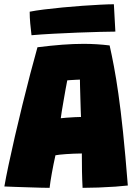

<svg xmlns="http://www.w3.org/2000/svg" viewBox="-22 -875 648 902"><path d="M211 7.5Q197 7.5 169.8 6.8Q142.5 6 110.5 5Q78.5 4 48.5 3Q18.5 2 -1.5 1Q5.5 -40 18.5 -101.2Q31.5 -162.5 48.2 -235.2Q65 -308 83.5 -383.2Q102 -458.5 120.2 -528.2Q138.5 -598 154 -653Q218 -661 270.8 -665Q323.5 -669 371.5 -669Q431.5 -669 493 -661.5Q503 -617.5 513.2 -563.2Q523.5 -509 534.2 -434Q545 -359 556 -254Q567 -149 578.5 -3.5Q558.5 -1 520.2 1.8Q482 4.5 440 6Q398 7.5 366 7.5Q364 -28 363.2 -69Q362.5 -110 362.5 -154Q323 -153.5 288 -151Q253 -148.5 238.5 -145.5Q229 -103 221.5 -61.2Q214 -19.5 211 7.5ZM263.5 -319.5Q270.5 -320.5 289.5 -322Q308.5 -323.5 328.8 -324.5Q349 -325.5 358.5 -325.5Q358 -333 357.2 -359Q356.5 -385 355.5 -416Q354.5 -447 354 -471.5Q353.5 -496 353.5 -501Q347.5 -501 334.8 -500.2Q322 -499.5 310.2 -498.8Q298.5 -498 294 -497.5Q291 -482 286.2 -456.2Q281.5 -430.5 276.8 -402.5Q272 -374.5 268.2 -352Q264.5 -329.5 263.5 -319.5ZM520 -726.5Q494 -726.5 446.8 -725.2Q399.5 -724 342.2 -721.8Q285 -719.5 228 -716.5Q171 -713.5 126 -709.5Q122.5 -738.5 120 -765.5Q117.5 -792.5 117.5 -820Q144.5 -825.5 185 -830.5Q225.5 -835.5 272.2 -840Q319 -844.5 365.2 -847.8Q411.5 -851 450.2 -853Q489 -855 513 -855Z"/></svg>

Font: Grandstander Black
Style: Regular
Weight: 900
Designer: Tyler Finck
Foundry: Etcetera Type Co
Version: Version 1.200; ttfautohint (v1.8.3)